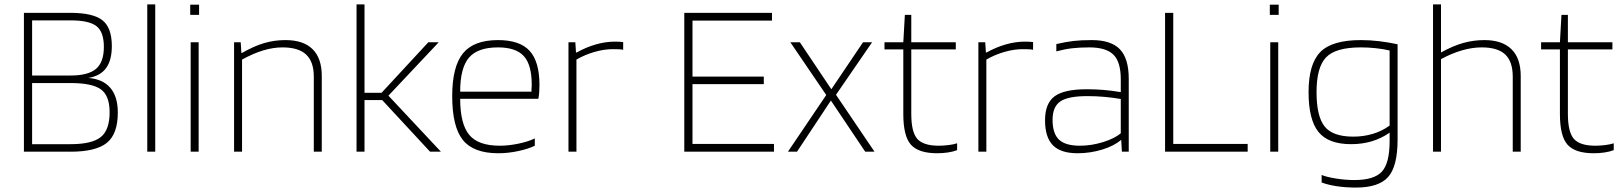

<svg xmlns="http://www.w3.org/2000/svg" viewBox="-20 -685 7323 867"><path d="M512 -177Q512 -80 462.5 -40Q413 0 299 0H88V-627H298Q400 -627 442.5 -593.5Q485 -560 485 -477Q485 -413 459 -377.5Q433 -342 379 -333Q444 -328 478 -288.5Q512 -249 512 -177ZM449 -473Q449 -541 415.5 -567Q382 -593 299 -593H125V-344H299Q378 -344 413.5 -374Q449 -404 449 -473ZM475 -178Q475 -253 435.5 -281.5Q396 -310 299 -310H125V-34H299Q395 -34 435 -66Q475 -98 475 -178Z M681 -665V0H645V-665Z M879 -618H839V-664H879ZM877 0H841V-494H877Z M1073 0H1037V-494H1067L1070 -446H1073Q1127 -477 1173 -490.5Q1219 -504 1269 -504Q1350 -504 1391.5 -463Q1433 -422 1433 -342V0H1397V-339Q1397 -406 1362.5 -438.5Q1328 -471 1256 -471Q1214 -471 1169 -457.5Q1124 -444 1073 -416Z M1626 -233V0H1590V-665H1626V-266H1703L1914 -494H1961L1734 -253L1971 0H1922L1706 -233Z M2395 -60V-27Q2367 -13 2321 -3Q2275 7 2230 7Q2118 7 2070 -53Q2022 -113 2022 -251Q2022 -384 2070.5 -444Q2119 -504 2229 -504Q2327 -504 2371.5 -455.5Q2416 -407 2416 -301Q2416 -286 2415 -270.5Q2414 -255 2411 -239H2058Q2058 -126 2098.5 -76.5Q2139 -27 2237 -27Q2277 -27 2322 -36.5Q2367 -46 2395 -60ZM2381 -304Q2381 -393 2345 -432Q2309 -471 2229 -471Q2137 -471 2097.5 -424.5Q2058 -378 2058 -271H2380Q2380 -273 2380 -275.5Q2380 -278 2380 -283Q2381 -291 2381 -295.5Q2381 -300 2381 -304Z M2583 0H2547V-494H2578L2581 -448H2584Q2627 -472 2671 -484.5Q2715 -497 2756 -497Q2766 -497 2777 -496.5Q2788 -496 2794 -495V-460Q2787 -462 2776 -462.5Q2765 -463 2746 -463Q2708 -463 2664.5 -450.5Q2621 -438 2583 -416Z M3475 -35V0H3070V-627H3466V-592H3107V-339H3429V-305H3107V-35Z M3755 -257 3929 0H3887L3732 -231L3579 0H3538L3711 -256L3549 -494H3592L3734 -282L3877 -494H3918Z M4302 -38V-7Q4284 0 4260.5 3.5Q4237 7 4212 7Q4128 7 4093.5 -31.5Q4059 -70 4059 -170V-462H3974V-494H4059L4066 -618H4095V-494H4296V-462H4095V-171Q4095 -88 4122.5 -57.5Q4150 -27 4219 -27Q4240 -27 4264 -30Q4288 -33 4302 -38Z M4434 0H4398V-494H4429L4432 -448H4435Q4478 -472 4522 -484.5Q4566 -497 4607 -497Q4617 -497 4628 -496.5Q4639 -496 4645 -495V-460Q4638 -462 4627 -462.5Q4616 -463 4597 -463Q4559 -463 4515.5 -450.5Q4472 -438 4434 -416Z M4846 7Q4770 7 4734.5 -29Q4699 -65 4699 -142Q4699 -218 4742 -250Q4785 -282 4888 -282Q4926 -282 4962.5 -279Q4999 -276 5041 -269V-327Q5041 -406 5007.5 -438.5Q4974 -471 4899 -471Q4855 -471 4821 -467Q4787 -463 4750 -453V-486Q4793 -496 4827.5 -500Q4862 -504 4910 -504Q4997 -504 5037 -462.5Q5077 -421 5077 -329V0H5046L5043 -53H5042Q5011 -26 4957 -9.5Q4903 7 4846 7ZM4890 -251Q4803 -251 4768 -227Q4733 -203 4733 -144Q4733 -82 4762 -54.5Q4791 -27 4856 -27Q4908 -27 4960 -43Q5012 -59 5041 -83V-238Q5006 -244 4968.5 -247.5Q4931 -251 4890 -251Z M5614 -35V0H5241V-627H5278V-35Z M5754 -618H5714V-664H5754ZM5752 0H5716V-494H5752Z M6103 162Q6057 162 6017 156Q5977 150 5948 139V105Q5969 114 6011.5 121Q6054 128 6096 128Q6185 128 6220 90Q6255 52 6255 -48V-86Q6218 -60 6174.5 -47Q6131 -34 6081 -34Q5978 -34 5933.5 -89.5Q5889 -145 5889 -269Q5889 -396 5942 -450Q5995 -504 6125 -504Q6166 -504 6208 -499Q6250 -494 6291 -485V-55Q6291 66 6248.5 114Q6206 162 6103 162ZM6125 -471Q6011 -471 5968 -426Q5925 -381 5925 -269Q5925 -160 5961.5 -114Q5998 -68 6091 -68Q6137 -68 6179 -80.5Q6221 -93 6255 -118V-457Q6225 -464 6191.5 -467.5Q6158 -471 6125 -471Z M6487 0H6451V-665H6487V-448Q6541 -478 6587.5 -491Q6634 -504 6683 -504Q6763 -504 6805 -463Q6847 -422 6847 -342V0H6811V-339Q6811 -407 6777 -439Q6743 -471 6671 -471Q6628 -471 6581.5 -457.5Q6535 -444 6487 -418Z M7267 -38V-7Q7249 0 7225.5 3.5Q7202 7 7177 7Q7093 7 7058.5 -31.5Q7024 -70 7024 -170V-462H6939V-494H7024L7031 -618H7060V-494H7261V-462H7060V-171Q7060 -88 7087.5 -57.5Q7115 -27 7184 -27Q7205 -27 7229 -30Q7253 -33 7267 -38Z"/></svg>

Font: Blinker ExtraLight
Style: Regular
Weight: 200
Designer: Juergen Huber
Foundry: supertype
Version: Version 1.017;hotconv 1.0.117;makeotfexe 2.5.65602